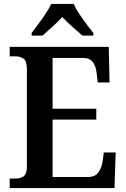

<svg xmlns="http://www.w3.org/2000/svg" viewBox="-20 -951 638 971"><path d="M29 0V-48H58Q83 -48 99.5 -59.5Q116 -71 116 -110V-599Q116 -643 99 -654.5Q82 -666 58 -666H29V-714H530L534 -534H474L469 -579Q466 -614 450 -636Q434 -658 399 -658H246V-401H467V-346H246V-56H425Q461 -56 477.5 -79Q494 -102 499 -135L505 -180H565L559 0ZM140 -784Q154 -803 173.5 -829Q193 -855 211 -882Q229 -909 239 -931H353Q362 -909 380 -882Q398 -855 417.5 -829Q437 -803 452 -784V-771H397Q375 -790 345.5 -816Q316 -842 295 -865Q274 -842 245.5 -816Q217 -790 195 -771H140Z"/></svg>

Font: Noto Serif Bengali SemiCondensed SemiBold
Style: Regular
Weight: 600
Width: 4
Designer: Juan Bruce, Universal Thirst, Indian Type Foundry and the Monotype Design Team.
Foundry: Monotype Imaging Inc.
Version: Version 2.003; ttfautohint (v1.8.4.7-5d5b)